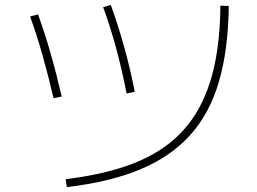

<svg xmlns="http://www.w3.org/2000/svg" viewBox="-20 -746 1040 778"><path d="M246 -20Q379 -36 482 -70Q585 -104 658.5 -159.5Q732 -215 779 -295Q826 -375 849 -481Q872 -587 873 -723L907 -722Q905 -546 867.5 -416.5Q830 -287 751 -199Q672 -111 548 -59.5Q424 -8 251 12ZM197 -348Q175 -442 151.5 -525Q128 -608 102 -679L134 -688Q160 -617 184 -533.5Q208 -450 230 -355ZM493 -367Q475 -460 451 -549Q427 -638 398 -717L429 -726Q458 -646 483 -556.5Q508 -467 526 -374Z"/></svg>

Font: M PLUS 1 Thin ExtraLight
Style: Regular
Weight: 250
Version: Version 1.001